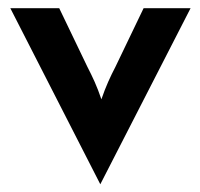

<svg xmlns="http://www.w3.org/2000/svg" viewBox="-20 -437 498 477"><path d="M229.2 20.8 5.6 -416.7H127.1L197.2 -270.8Q206.9 -252.1 215.3 -233.3Q223.6 -214.6 231.9 -190.3Q240.3 -214.6 248.6 -233.3Q256.9 -252.1 266.7 -270.8L336.8 -416.7H453.5Z"/></svg>

Font: Afacad SemiBold
Style: Regular
Weight: 600
Designer: Kristian Moeller
Foundry: Dicotype
Version: Version 1.000